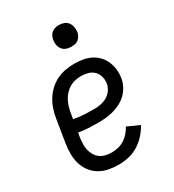

<svg xmlns="http://www.w3.org/2000/svg" viewBox="-182 -845 863 955"><g transform="rotate(-30 250.0 -367.5)"><path d="M218 8Q189 8 160.5 2.5Q132 -3 108 -17.5Q84 -32 67.5 -54.5Q51 -77 43.5 -104Q36 -131 36 -160.5Q36 -190 41 -219L62 -349Q66 -374 74.5 -399Q83 -424 97 -446.5Q111 -469 131 -487.5Q151 -506 175 -517.5Q199 -529 224.5 -533.5Q250 -538 275 -538Q299 -538 323.5 -534Q348 -530 369 -519.5Q390 -509 406 -492.5Q422 -476 431.5 -454.5Q441 -433 444 -408.5Q447 -384 443 -360Q440 -338 429 -316.5Q418 -295 401.5 -278.5Q385 -262 363.5 -251Q342 -240 320 -234Q298 -228 275.5 -226Q253 -224 231 -224Q203 -224 175.5 -225.5Q148 -227 122 -232L117 -208Q115 -190 114 -171.5Q113 -153 117 -136.5Q121 -120 129.5 -105Q138 -90 152 -80Q166 -70 183 -66Q200 -62 218 -62Q236 -62 255 -66.5Q274 -71 290.5 -81.5Q307 -92 320 -107Q333 -122 342 -139L411 -108Q397 -82 376 -59Q355 -36 329.5 -20.5Q304 -5 275 1.5Q246 8 218 8ZM249 -293Q249 -293 249 -293Q249 -293 250 -293Q268 -293 287 -296.5Q306 -300 323 -309.5Q340 -319 352 -336Q364 -353 367 -371Q370 -391 365 -410.5Q360 -430 346.5 -443.5Q333 -457 313.5 -462.5Q294 -468 274 -468Q258 -468 241 -464.5Q224 -461 209 -452.5Q194 -444 181.5 -431Q169 -418 160.5 -402.5Q152 -387 147 -370.5Q142 -354 139 -338L133 -302Q161 -296 190.5 -294.5Q220 -293 249 -293ZM306 -618Q291 -618 277.5 -623Q264 -628 255.5 -639.5Q247 -651 244.5 -665.5Q242 -680 245 -695Q247 -705 252 -715Q257 -725 266 -731.5Q275 -738 285.5 -740.5Q296 -743 306 -743Q321 -743 335 -737.5Q349 -732 357 -720.5Q365 -709 367.5 -694.5Q370 -680 368 -665Q366 -655 360.5 -645Q355 -635 346 -628.5Q337 -622 326.5 -620Q316 -618 306 -618Z"/></g></svg>

Font: Iosevka Slab
Style: Italic
Weight: 400
Italic angle: -9°
Monospace: yes
Designer: Belleve Invis
Foundry: Belleve Invis
Version: Version 11.1.0; ttfautohint (v1.8.3)